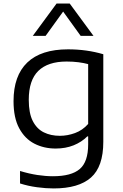

<svg xmlns="http://www.w3.org/2000/svg" viewBox="-20 -828 688 1078"><path d="M281 230Q237.5 230 187.5 223.2Q137.5 216.5 92.5 202V132Q143.5 147.5 189.8 154.5Q236 161.5 277 161.5Q380.5 161.5 427.8 121Q475 80.5 475 -17.5V-62H470Q438.5 -30.5 393.5 -12.2Q348.5 6 292.5 6Q226.5 6 173 -21.5Q119.5 -49 87.8 -107.8Q56 -166.5 56 -260Q56 -403 133.2 -477Q210.5 -551 362 -551Q467 -551 560 -523.5V-31.5Q560 107.5 490.8 168.8Q421.5 230 281 230ZM316 -65.5Q359 -65.5 401.2 -81Q443.5 -96.5 475 -132V-468Q451.5 -474.5 420.8 -478.5Q390 -482.5 354 -482.5Q249 -482.5 195.2 -430Q141.5 -377.5 141.5 -267.5Q141.5 -192.5 164.2 -148.2Q187 -104 226.2 -84.8Q265.5 -65.5 316 -65.5ZM164 -626.5 297.5 -808H371.5L505 -626.5H433L334.5 -763L236 -626.5Z"/></svg>

Font: Encode Sans Expanded Expanded
Style: Regular
Weight: 400
Width: 7
Designer: Multiple Designers
Foundry: Impallari Type
Version: Version 3.000; ttfautohint (v1.8.3) -l 8 -r 50 -G 200 -x 14 